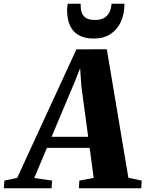

<svg xmlns="http://www.w3.org/2000/svg" viewBox="-102 -1009 779 1029"><path d="M-81.5 0 -78.5 -41 -10 -55.5 307.5 -744.5 470.5 -745 586 -56.5 657.5 -41 655 0H321L323 -41L400 -55.5L378.5 -216.5H149.5L81.5 -55L177.5 -41L174 0ZM174.5 -276H370.5L334 -547.5L327.5 -643.5L295 -562ZM401.5 -802.5Q356 -802.5 327.2 -816.8Q298.5 -831 283.5 -853.8Q268.5 -876.5 263 -902.5Q257.5 -928.5 257.5 -952Q257.5 -962.5 258.5 -972Q259.5 -981.5 261 -989H330.5Q329.5 -963 335.5 -943.5Q341.5 -924 358.5 -913Q375.5 -902 407 -902Q442.5 -902 461.5 -916.2Q480.5 -930.5 487.8 -950.8Q495 -971 495.5 -989H565Q565 -934 545.8 -892.2Q526.5 -850.5 490.2 -826.5Q454 -802.5 401.5 -802.5Z"/></svg>

Font: Merriweather 60pt Black
Style: Italic
Weight: 900
Italic angle: -7.8°
Version: Version 2.101